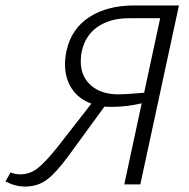

<svg xmlns="http://www.w3.org/2000/svg" viewBox="-45 -678 694 706"><path d="M613 -658 471 0H412L476 -298Q418 -285 366 -285Q348 -285 339 -286L207 -105Q163 -45 129 -18.5Q95 8 46 8Q11 8 -25 -11L-6 -44Q10 -37 30 -37Q66 -37 95.5 -61Q125 -85 167 -138L291 -297Q244 -314 219 -352Q194 -390 194 -442Q194 -466 200 -493Q218 -573 284 -615.5Q350 -658 449 -658ZM485 -337 544 -611H429Q361 -611 315 -580Q269 -549 256 -490Q252 -473 252 -452Q252 -397 289.5 -364Q327 -331 391 -331Q415 -331 485 -337Z"/></svg>

Font: Ysabeau Semilight
Style: Italic
Weight: 300
Italic angle: -12°
Designer: Christian Thalmann (Catharsis Fonts)
Version: Version 0.003